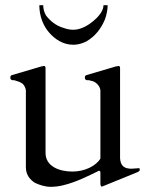

<svg xmlns="http://www.w3.org/2000/svg" viewBox="-20 -708 588 742"><path d="M368 -43V1C368 5 369 13 373 13C374 13 375 12 378 12C380 10 381 10 382 10L512 -43C515 -45 518 -46 518 -48C520 -48 520 -49 520 -50V-56C519 -57 518 -58 517 -58C517 -58 488 -56 488 -56C459 -56 446 -68 444 -96V-443C444 -447 444 -450 442 -451C442 -452 440 -453 439 -453C438 -453 436 -453 434 -452C431 -452 429 -452 427 -451L315 -418C309 -416 308 -414 308 -407C308 -401 311 -400 316 -398H324C326 -397 329 -397 331 -396C349 -394 366 -377 368 -359V-95C350 -66 307 -45 260 -45C209 -45 156 -65 156 -117V-444C156 -450 154 -453 151 -453C149 -453 147 -453 145 -452C143 -452 141 -452 139 -451L27 -418C21 -416 20 -414 20 -407C20 -401 23 -400 28 -398H35C48 -394 57 -392 68 -384C75 -376 79 -368 80 -359V-62C80 -32 96 -14 114 -2C130 6 153 14 176 14C192 14 208 12 224 8C274 -4 319 -27 360 -47C360 -48 362 -48 363 -48C366 -48 367 -46 368 -43ZM264 -535C281 -535 298 -540 314 -548C348 -568 370 -596 386 -634C392 -652 396 -670 396 -688H380C380 -664 357 -640 340 -626C323 -612 294 -593 264 -593C252 -593 239 -595 226 -600C197 -608 174 -627 158 -648C151 -660 147 -673 147 -688H132C132 -644 148 -607 170 -582C191 -558 222 -535 264 -535Z"/></svg>

Font: fbb
Style: Regular
Weight: 400
Designer: David J. Perry, Michael Sharpe
Version: Version 1.045